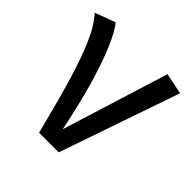

<svg xmlns="http://www.w3.org/2000/svg" viewBox="-152 -660 781 781"><g transform="rotate(45 238.5 -269.0)"><path d="M-5 -505 83 -538Q108 -506 133.5 -446Q159 -386 185.5 -295.5Q212 -205 238 -78L381 -538L472 -519L293 0H180Q146 -136 117 -234.5Q88 -333 59 -400Q30 -467 -5 -505Z"/></g></svg>

Font: Fira Sans Variable
Style: Regular
Weight: 400
Designer: Carrois Corporate & Edenspiekermann AG
Foundry: Carrois Corporate GbR & Edenspiekermann AG
Version: Version 4.202